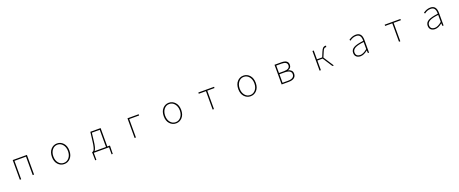

<svg xmlns="http://www.w3.org/2000/svg" viewBox="212 -2596 11577 4841"><g transform="rotate(-20 6000.0 -175.5)"><path d="M309.6 0V-527.3H690.4V0H654.3V-494.1H344.7V0Z M1265.6 -261.7Q1265.6 -389.6 1333.5 -464.8Q1401.4 -540 1500 -540Q1598.6 -540 1666.5 -464.8Q1734.4 -389.6 1734.4 -261.7Q1734.4 -135.7 1666.5 -61.5Q1598.6 12.7 1500 12.7Q1401.4 12.7 1333.5 -61.5Q1265.6 -135.7 1265.6 -261.7ZM1697.3 -261.7Q1697.3 -369.1 1641.1 -438Q1585 -506.8 1500 -506.8Q1415 -506.8 1359.4 -438Q1303.7 -369.1 1303.7 -261.7Q1303.7 -155.3 1359.4 -87.4Q1415 -19.5 1500 -19.5Q1585 -19.5 1641.1 -87.4Q1697.3 -155.3 1697.3 -261.7Z M2420.9 -494.1 2394.5 -272.5Q2375 -91.8 2328.1 -33.2H2632.8V-494.1ZM2668 -33.2H2738.3V-12.7L2733.4 189.5H2702.1V0H2293.9V189.5H2262.7L2258.8 -12.7V-33.2H2277.3Q2295.9 -43 2309.1 -62Q2322.3 -81.1 2336.4 -133.3Q2350.6 -185.5 2361.3 -274.4L2392.6 -527.3H2668Z M3388.7 0V-527.3H3689.5V-494.1H3423.8V0Z M4265.6 -261.7Q4265.6 -389.6 4333.5 -464.8Q4401.4 -540 4500 -540Q4598.6 -540 4666.5 -464.8Q4734.4 -389.6 4734.4 -261.7Q4734.4 -135.7 4666.5 -61.5Q4598.6 12.7 4500 12.7Q4401.4 12.7 4333.5 -61.5Q4265.6 -135.7 4265.6 -261.7ZM4697.3 -261.7Q4697.3 -369.1 4641.1 -438Q4585 -506.8 4500 -506.8Q4415 -506.8 4359.4 -438Q4303.7 -369.1 4303.7 -261.7Q4303.7 -155.3 4359.4 -87.4Q4415 -19.5 4500 -19.5Q4585 -19.5 4641.1 -87.4Q4697.3 -155.3 4697.3 -261.7Z M5482.4 0V-494.1H5290V-527.3H5711.9V-494.1H5517.6V0Z M6265.6 -261.7Q6265.6 -389.6 6333.5 -464.8Q6401.4 -540 6500 -540Q6598.6 -540 6666.5 -464.8Q6734.4 -389.6 6734.4 -261.7Q6734.4 -135.7 6666.5 -61.5Q6598.6 12.7 6500 12.7Q6401.4 12.7 6333.5 -61.5Q6265.6 -135.7 6265.6 -261.7ZM6697.3 -261.7Q6697.3 -369.1 6641.1 -438Q6585 -506.8 6500 -506.8Q6415 -506.8 6359.4 -438Q6303.7 -369.1 6303.7 -261.7Q6303.7 -155.3 6359.4 -87.4Q6415 -19.5 6500 -19.5Q6585 -19.5 6641.1 -87.4Q6697.3 -155.3 6697.3 -261.7Z M7334 0V-527.3H7518.6Q7698.2 -527.3 7698.2 -397.5Q7698.2 -308.6 7611.3 -282.2V-278.3Q7658.2 -268.6 7690.4 -236.8Q7722.7 -205.1 7722.7 -150.4Q7722.7 -76.2 7670.9 -38.1Q7619.1 0 7524.4 0ZM7369.1 -293.9H7500Q7660.2 -293.9 7660.2 -394.5Q7660.2 -494.1 7509.8 -494.1H7369.1ZM7369.1 -32.2H7513.7Q7685.5 -32.2 7685.5 -151.4Q7685.5 -205.1 7639.2 -232.9Q7592.8 -260.7 7504.9 -260.7H7369.1Z M8554.7 -277.3 8734.4 0H8695.3L8528.3 -258.8H8386.7V0H8351.6V-527.3H8386.7V-291H8527.3L8583 -425.8Q8610.4 -492.2 8637.2 -516.1Q8664.1 -540 8698.2 -540Q8712.9 -540 8720.7 -536.1L8711.9 -500Q8706.1 -502 8696.3 -502Q8671.9 -502 8653.3 -484.9Q8634.8 -467.8 8613.3 -415Z M9450.2 12.7Q9383.8 12.7 9341.3 -22.9Q9298.8 -58.6 9298.8 -129.9Q9298.8 -216.8 9380.4 -262.7Q9461.9 -308.6 9642.6 -329.1Q9648.4 -506.8 9514.6 -506.8Q9421.9 -506.8 9342.8 -443.4L9324.2 -471.7Q9417 -540 9516.6 -540Q9678.7 -540 9678.7 -340.8V0H9648.4L9643.6 -70.3H9640.6Q9539.1 12.7 9450.2 12.7ZM9453.1 -19.5Q9536.1 -19.5 9642.6 -109.4V-297.9Q9475.6 -279.3 9405.3 -239.3Q9335 -199.2 9335 -130.9Q9335 -73.2 9367.7 -46.4Q9400.4 -19.5 9453.1 -19.5Z M10482.4 0V-494.1H10290V-527.3H10711.9V-494.1H10517.6V0Z M11450.2 12.7Q11383.8 12.7 11341.3 -22.9Q11298.8 -58.6 11298.8 -129.9Q11298.8 -216.8 11380.4 -262.7Q11461.9 -308.6 11642.6 -329.1Q11648.4 -506.8 11514.6 -506.8Q11421.9 -506.8 11342.8 -443.4L11324.2 -471.7Q11417 -540 11516.6 -540Q11678.7 -540 11678.7 -340.8V0H11648.4L11643.6 -70.3H11640.6Q11539.1 12.7 11450.2 12.7ZM11453.1 -19.5Q11536.1 -19.5 11642.6 -109.4V-297.9Q11475.6 -279.3 11405.3 -239.3Q11335 -199.2 11335 -130.9Q11335 -73.2 11367.7 -46.4Q11400.4 -19.5 11453.1 -19.5Z"/></g></svg>

Font: Gen Shin Gothic Monospace ExtraLight
Style: Regular
Weight: 200
Designer: [Source Han Sans]
Ryoko NISHIZUKA  (kana & ideographs); Paul D. Hunt (Latin, Greek & Cyrillic); Wenlong ZHANG  (bopomofo
Version: Version 1.002.20150607